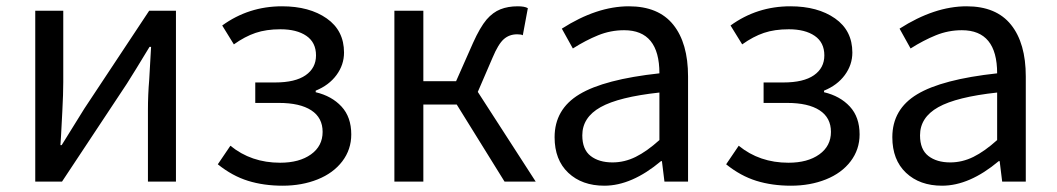

<svg xmlns="http://www.w3.org/2000/svg" viewBox="-20 -577 3359 610"><path d="M92 -543H181V-316Q181 -279 178 -223Q175 -167 174 -147L172 -116H176L248 -232L454 -543H539V0H450V-227Q450 -276 454 -323L460 -428H455Q406 -347 383 -311L177 0H92Z M672 -55 712 -114Q778 -60 870 -60Q931 -60 968 -86.5Q1005 -113 1005 -158Q1005 -203 969 -226.5Q933 -250 866 -250H791V-315H854Q918 -315 951 -338Q984 -361 984 -401Q984 -442 953.5 -463Q923 -484 871 -484Q826 -484 792 -472.5Q758 -461 723 -436L686 -496Q770 -557 876 -557Q963 -557 1018 -518.5Q1073 -480 1073 -410Q1073 -371 1049 -338.5Q1025 -306 983 -289V-284Q1034 -272 1065 -238.5Q1096 -205 1096 -150Q1096 -102 1067.5 -64.5Q1039 -27 989 -7Q939 13 878 13Q818 13 768 -2.5Q718 -18 672 -55Z M1233 -543H1325V-319H1429L1483 -441Q1505 -490 1526 -515Q1546 -538 1570 -547.5Q1594 -557 1625 -557Q1647 -557 1657 -551L1641 -465Q1636 -468 1623 -468Q1598 -468 1580.5 -452.5Q1563 -437 1545 -394L1498 -285L1682 0H1583L1431 -245H1325V0H1233Z M1742 -141Q1742 -230 1821 -277.5Q1900 -325 2075 -344Q2075 -481 1963 -481Q1920 -481 1880.5 -465Q1841 -449 1800 -423L1765 -486Q1876 -557 1978 -557Q2072 -557 2119 -498.5Q2166 -440 2166 -334V0H2091L2083 -65H2080Q1987 13 1900 13Q1829 13 1785.5 -28Q1742 -69 1742 -141ZM2075 -132V-283Q1946 -269 1888 -236.5Q1830 -204 1830 -147Q1830 -102 1856.5 -81.5Q1883 -61 1926 -61Q1964 -61 1999.5 -78.5Q2035 -96 2075 -132Z M2287 -55 2327 -114Q2393 -60 2485 -60Q2546 -60 2583 -86.5Q2620 -113 2620 -158Q2620 -203 2584 -226.5Q2548 -250 2481 -250H2406V-315H2469Q2533 -315 2566 -338Q2599 -361 2599 -401Q2599 -442 2568.5 -463Q2538 -484 2486 -484Q2441 -484 2407 -472.5Q2373 -461 2338 -436L2301 -496Q2385 -557 2491 -557Q2578 -557 2633 -518.5Q2688 -480 2688 -410Q2688 -371 2664 -338.5Q2640 -306 2598 -289V-284Q2649 -272 2680 -238.5Q2711 -205 2711 -150Q2711 -102 2682.5 -64.5Q2654 -27 2604 -7Q2554 13 2493 13Q2433 13 2383 -2.5Q2333 -18 2287 -55Z M2815 -141Q2815 -230 2894 -277.5Q2973 -325 3148 -344Q3148 -481 3036 -481Q2993 -481 2953.5 -465Q2914 -449 2873 -423L2838 -486Q2949 -557 3051 -557Q3145 -557 3192 -498.5Q3239 -440 3239 -334V0H3164L3156 -65H3153Q3060 13 2973 13Q2902 13 2858.5 -28Q2815 -69 2815 -141ZM3148 -132V-283Q3019 -269 2961 -236.5Q2903 -204 2903 -147Q2903 -102 2929.5 -81.5Q2956 -61 2999 -61Q3037 -61 3072.5 -78.5Q3108 -96 3148 -132Z"/></svg>

Font: Merged Yaku Han JP
Style: Regular
Weight: 400
Designer: Ryoko NISHIZUKA 西塚涼子 (kana, bopomofo & ideographs); Paul D. Hunt (Latin, Greek & Cyrillic); Sandoll Communications 산돌커뮤니
Foundry: Adobe
Version: Version 2.004